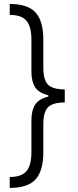

<svg xmlns="http://www.w3.org/2000/svg" viewBox="-20 -781 387 949"><path d="M28.1 -761.4Q117.9 -761.4 156.1 -718.9Q194.2 -676.5 194.2 -583.8V-446Q194.2 -386.4 217.3 -362.7Q240.4 -339.1 300.1 -339.1V-274.5Q240.4 -274.5 217.3 -250.9Q194.2 -227.3 194.2 -167.6V-29.8Q194.2 62.9 156.1 105.3Q117.9 147.7 28.1 147.7V93.8Q86.6 93.8 111 64.6Q135.3 35.5 135.3 -29.8V-186.4Q135.3 -235.1 153.4 -263.5Q171.5 -291.9 218.8 -303.6V-310Q171.5 -321.7 153.4 -350.1Q135.3 -378.6 135.3 -427.2V-583.8Q135.3 -649.1 111 -678.3Q86.6 -707.4 28.1 -707.4Z"/></svg>

Font: Inter Light BETA
Style: Regular
Weight: 300
Designer: Rasmus Andersson
Foundry: rsms
Version: Version 3.011;git-f93a4a705